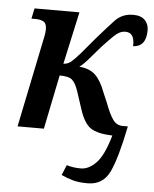

<svg xmlns="http://www.w3.org/2000/svg" viewBox="-54 -592 693 865"><g transform="rotate(5 292.0 -159.0)"><path d="M375 228Q444 228 474 165Q504 102 533 -43H510Q482 -43 465 -67Q448 -91 429 -142L411 -184Q392 -236 366 -262Q340 -288 292 -292Q312 -307 332.5 -331.5Q353 -356 383 -390Q410 -419 434.5 -443Q459 -467 485 -467Q528 -467 525 -405Q584 -408 584 -482Q584 -510 566.5 -528Q549 -546 514 -546Q464 -546 432 -512Q400 -478 354 -425L296 -356Q268 -324 253.5 -312Q239 -300 219 -299L271 -536H68L58 -489H76Q99 -489 113 -481Q127 -473 127 -447Q127 -434 124 -418Q121 -402 118 -389L38 0H157L207 -245Q248 -245 263.5 -231.5Q279 -218 291 -183L318 -101Q338 -39 369 -18.5Q400 2 467 4Q441 95 407.5 129.5Q374 164 338 164Q304 164 274 155L255 201Q281 213 307.5 220.5Q334 228 375 228Z"/></g></svg>

Font: Noto Serif SemiCondensed Semi
Style: Italic
Weight: 600
Width: 4
Italic angle: -12°
Designer: Monotype Design Team
Foundry: Monotype Imaging Inc.
Version: Version 1.901